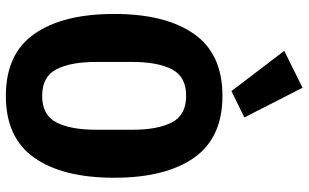

<svg xmlns="http://www.w3.org/2000/svg" viewBox="-214 -802 1029 640"><g transform="rotate(90 300.0 -482.5)"><path d="M300 12Q160 12 93.5 -83Q27 -178 27 -349Q27 -520 93.5 -615Q160 -710 300 -710Q440 -710 506.5 -615Q573 -520 573 -349Q573 -178 506.5 -83Q440 12 300 12ZM300 -109Q364 -109 388.5 -156.5Q413 -204 413 -289V-410Q413 -494 388.5 -541.5Q364 -589 300 -589Q236 -589 211.5 -541.5Q187 -494 187 -410V-288Q187 -204 211.5 -156.5Q236 -109 300 -109ZM150 -916 273 -977 372 -783 284 -740Z"/></g></svg>

Font: Lilex Nerd Font
Style: Bold
Weight: 700
Designer: Mike Abbink, Paul van der Laan, Pieter van Rosmalen, Mikhael Khrustik
Foundry: Mikhael Khrustik
Version: Version 2.400; ttfautohint (v1.8.4.7-5d5b);Nerd Fonts 3.3.0